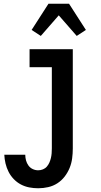

<svg xmlns="http://www.w3.org/2000/svg" viewBox="-20 -783 540 1026"><path d="M184 223Q160 223 136.5 218.5Q113 214 92 203Q71 192 54 174.5Q37 157 26 135.5Q15 114 9.5 90.5Q4 67 3 44H115Q115 59 119 74Q123 89 132 101.5Q141 114 155 120.5Q169 127 184 127Q197 127 209.5 122Q222 117 230.5 107Q239 97 244 85.5Q249 74 252 61.5Q255 49 256 36Q257 23 257 10V-424H138V-520H369V10Q369 37 365.5 63.5Q362 90 352 114.5Q342 139 325.5 160.5Q309 182 286.5 196.5Q264 211 237.5 217Q211 223 184 223ZM198 -591 149 -623 239 -763H349L394 -693L439 -623L390 -591L294 -701Z"/></svg>

Font: Iosevka Curly Slab
Style: Bold
Weight: 700
Monospace: yes
Designer: Belleve Invis
Foundry: Belleve Invis
Version: Version 22.1.2; ttfautohint (v1.8.4)